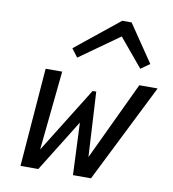

<svg xmlns="http://www.w3.org/2000/svg" viewBox="-83 -819 804 892"><g transform="rotate(10 319.0 -373.0)"><path d="M215.8 -580.1 421.9 -746.1H465.8L585 -570.8L543 -541L432.1 -673.8L245.1 -541ZM405.8 0H320.8L310.1 -246.1L157.2 0H73.2L109.9 -464.8H188L149.9 -90.8L342.8 -400.9H359.9L377 -95.2L551.8 -464.8H638.2Z"/></g></svg>

Font: IntelOne Mono
Style: Italic
Weight: 400
Italic angle: -16°
Designer: Fred Shallcrass
Foundry: Frere-Jones Type LLC
Version: Version 1.200;hotconv 1.1.0;makeotfexe 2.6.0;FJTRelease1.2